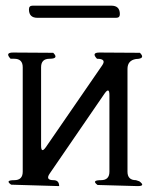

<svg xmlns="http://www.w3.org/2000/svg" viewBox="-20 -668 540 664"><path d="M317.4 -28.3Q294.9 -44.9 329.1 -44.9Q358.4 -44.9 358.4 -74.2V-338.9Q358.4 -368.2 341.8 -344.7L152.3 -68.4Q135.7 -44.9 165 -44.9Q184.6 -44.9 184.6 -24.4L18.6 -29.3Q-3.9 -44.9 29.3 -44.9Q58.6 -44.9 58.6 -74.2V-435.5Q58.6 -464.8 29.3 -464.8H16.6Q-3.9 -486.3 25.4 -486.3L164.1 -485.4Q184.6 -464.8 151.4 -464.8Q122.1 -464.8 122.1 -435.5V-165Q122.1 -135.7 138.7 -159.2L333 -441.4Q349.6 -464.8 315.4 -464.8Q294.9 -486.3 324.2 -486.3L463.9 -485.4Q484.4 -464.8 450.2 -463.9Q420.9 -459 420.9 -429.7V-74.2Q420.9 -44.9 450.2 -44.9L461.9 -41Q484.4 -24.4 456.1 -24.4ZM365.2 -648.4Q394.5 -648.4 394.5 -619.1Q394.5 -606.4 381.8 -606.4H109.4Q80.1 -606.4 80.1 -635.7Q80.1 -648.4 92.8 -648.4Z"/></svg>

Font: B2 Hana
Style: Regular
Weight: 500
Version: 2020-08-05; (max)